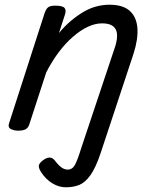

<svg xmlns="http://www.w3.org/2000/svg" viewBox="-20 -539 653 814"><path d="M407 109Q386 172 363.5 203.5Q341 235 316 245Q291 255 259 255Q230 255 202.5 238.5Q175 222 155 192Q145 177 144.5 165.5Q144 154 163 140Q178 129 190 129Q202 129 212 141Q229 163 241.5 171.5Q254 180 267 180Q287 180 298 159.5Q309 139 325 87L469 -344Q478 -374 476 -395.5Q474 -417 458.5 -428.5Q443 -440 413 -440Q383 -440 351.5 -425Q320 -410 288.5 -382.5Q257 -355 228.5 -317Q200 -279 176 -232L104 -11Q100 2 89.5 8.5Q79 15 56 15Q40 15 26 8Q12 1 19 -18L169 -483Q176 -503 185.5 -509Q195 -515 214 -515Q245 -515 253.5 -505.5Q262 -496 255 -476L230 -399Q254 -428 280 -450Q306 -472 333 -488Q360 -504 388 -511.5Q416 -519 444 -519Q501 -519 530 -493Q559 -467 562.5 -420Q566 -373 546 -311Z"/></svg>

Font: Playwrite CO
Style: Regular
Weight: 400
Designer: Veronika Burian, José Scaglione
Foundry: TypeTogether
Version: Version 1.000